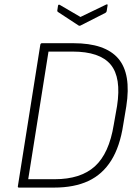

<svg xmlns="http://www.w3.org/2000/svg" viewBox="-20 -851 628 871"><path d="M66 0Q60 0 61 -6L163 -649Q165 -655 170 -655H313Q457 -655 516.5 -585.5Q576 -516 553 -369L539 -285Q524 -186 484.5 -123Q445 -60 381 -30Q317 0 225 0ZM108 -38H228Q346 -38 410.5 -96.5Q475 -155 496 -285L511 -370Q531 -499 482 -558Q433 -617 309 -617H200ZM461 -830Q465 -832 467 -831Q469 -830 468 -826L464 -801Q463 -795 457 -792L345 -735Q342 -733 337 -735L244 -796Q239 -799 240 -804L243 -824Q244 -832 251 -829L345 -774Z"/></svg>

Font: Sofia Sans Semi Condensed ExtraLight
Style: Italic
Weight: 250
Italic angle: -9°
Version: Version 4.100